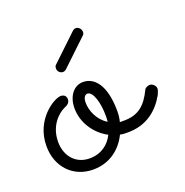

<svg xmlns="http://www.w3.org/2000/svg" viewBox="-83 -467 537 557"><g transform="rotate(-20 185.0 -188.5)"><path d="M244 -54C305 -53 342 -87 364 -126C366 -131 370 -139 370 -144C370 -154 360 -162 352 -162C346 -162 338 -158 336 -154C315 -110 291 -90 247 -90C242 -90 238 -90 234 -90C237 -101 238 -112 238 -123C238 -203 208 -236 173 -236C144 -236 124 -209 124 -173C124 -127 152 -87 190 -67C177 -41 153 -21 116 -21C74 -21 46 -53 46 -97C46 -146 76 -174 97 -184C107 -188 115 -193 115 -204C115 -214 109 -220 98 -220C79 -220 10 -180 10 -97C10 -32 54 13 115 13C167 13 203 -17 222 -56C229 -54 236 -54 244 -54ZM160 -177C160 -196 169 -200 173 -200C192 -200 202 -158 202 -123C202 -116 202 -109 201 -103C173 -120 160 -152 160 -177ZM118 -311C114 -308 113 -304 113 -299C113 -291 120 -283 129 -283C133 -283 137 -285 140 -288L218 -362C222 -365 223 -369 223 -373C223 -382 215 -390 207 -390C203 -390 199 -388 196 -385L118 -311Z"/></g></svg>

Font: Sacramento
Style: Regular
Weight: 400
Designer: Astigmatic (AOETI)
Foundry: Astigmatic (AOETI)
Version: Version 1.000